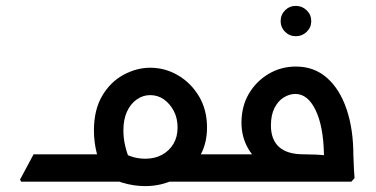

<svg xmlns="http://www.w3.org/2000/svg" viewBox="-20 -617 1277 652"><path d="M548 0V-93H743V0ZM743 0V-93Q755 -93 759 -80.5Q763 -68 763 -47Q763 -27 759 -13.5Q755 0 743 0ZM52 0 48 -7 94 -93H317V0ZM473 15Q434 15 394.5 3Q355 -9 318 -33L372 -111Q400 -95 423.5 -86.5Q447 -78 473 -78Q506 -78 530.5 -91.5Q555 -105 569 -128.5Q583 -152 583 -184Q583 -216 570 -240.5Q557 -265 536.5 -279.5Q516 -294 490 -294Q465 -294 444 -279Q423 -264 411 -237.5Q399 -211 399 -174Q399 -147 405.5 -120Q412 -93 421 -75L334 -30Q318 -59 308.5 -97Q299 -135 299 -174Q299 -244 327 -291.5Q355 -339 399.5 -363Q444 -387 490 -387Q541 -387 585 -361Q629 -335 656 -289.5Q683 -244 683 -184Q683 -123 653.5 -78.5Q624 -34 576.5 -9.5Q529 15 473 15ZM213 0V-93H404V0ZM213 0Q202 0 197.5 -14Q193 -28 193 -48Q193 -68 197.5 -80.5Q202 -93 213 -93Z M985 -494Q963 -494 948 -509Q933 -524 933 -545Q933 -567 948 -582Q963 -597 985 -597Q1006 -597 1021.5 -582Q1037 -567 1037 -545Q1037 -524 1021.5 -509Q1006 -494 985 -494Z M743 0V-93H1012Q1033 -93 1053.5 -92Q1074 -91 1087.5 -89.5Q1101 -88 1101 -88L1080 -80Q1080 -84 1080 -87.5Q1080 -91 1080 -95Q1078 -189 1051.5 -243.5Q1025 -298 983 -298Q963 -298 943.5 -286Q924 -274 912 -250Q900 -226 900 -191Q900 -143 927.5 -118Q955 -93 1011 -93V-24Q939 -24 892.5 -48Q846 -72 823 -112Q800 -152 800 -200Q800 -256 825 -298.5Q850 -341 892 -366Q934 -391 985 -391Q1047 -391 1090.5 -352.5Q1134 -314 1157 -246Q1180 -178 1180 -89Q1181 -63 1182 -41.5Q1183 -20 1184 -12L1173 0ZM743 0Q732 0 727.5 -13.5Q723 -27 723 -48Q723 -68 727.5 -80.5Q732 -93 743 -93Z"/></svg>

Font: Fustat SemiBold
Style: Regular
Weight: 600
Designer: Mohamed Gaber, Khaled Hosny, Laura Garcia Mut
Foundry: Kief Type Foundry, Alif Type Foundry, Hard Type Foundry
Version: Version 1.007